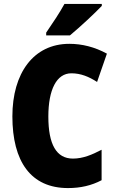

<svg xmlns="http://www.w3.org/2000/svg" viewBox="-20 -947 590 977"><path d="M498 -917V-927H308C284 -883 248 -829 215 -781V-767H336C388 -810 465 -882 498 -917ZM343 -574C391 -574 432 -557 474 -530L524 -674C462 -708 397 -724 333 -724C150 -724 43 -574 43 -355C43 -125 137 10 326 10C390 10 446 -3 497 -30V-185C449 -160 403 -140 351 -140C267 -140 226 -212 226 -354C226 -491 268 -574 343 -574Z"/></svg>

Font: Noto Sans Condensed Black
Style: Regular
Weight: 900
Width: 3
Designer: Monotype Design Team
Foundry: Monotype Imaging Inc.
Version: Version 2.013